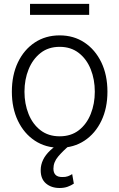

<svg xmlns="http://www.w3.org/2000/svg" viewBox="-20 -731 600 965"><path d="M279.8 11.7Q209 11.7 154.8 -24.2Q100.6 -60.1 70.1 -123.8Q39.6 -187.5 39.6 -270Q39.6 -354 70.1 -417.7Q100.6 -481.4 154.8 -517.3Q209 -553.2 279.8 -553.2Q350.6 -553.2 404.5 -517.3Q458.5 -481.4 489.3 -417.7Q520 -354 520 -270Q520 -187.5 489.5 -123.8Q459 -60.1 404.8 -24.2Q350.6 11.7 279.8 11.7ZM279.8 -45.9Q336.9 -45.9 376.2 -76.4Q415.5 -106.9 436 -158.2Q456.5 -209.5 456.5 -270Q456.5 -331.5 436 -382.8Q415.5 -434.1 376 -464.8Q336.4 -495.6 279.8 -495.6Q223.1 -495.6 183.8 -464.6Q144.5 -433.6 123.8 -382.6Q103 -331.5 103 -270Q103 -209.5 123.5 -158.2Q144 -106.9 183.6 -76.4Q223.1 -45.9 279.8 -45.9ZM279.3 213.9Q237.8 213.9 210.9 190.9Q184.1 168 184.6 123.5Q184.6 97.7 196.3 72.8Q208 47.9 232.7 24.7Q257.3 1.5 296.4 -20L329.1 0Q295.9 27.8 272.2 55.9Q248.5 84 248.5 116.7Q248.5 137.2 259.5 148.2Q270.5 159.2 293.9 158.7Q309.6 159.2 321.5 154.8Q333.5 150.4 342.8 144L351.1 191.9Q338.4 200.7 320.6 207.3Q302.7 213.9 279.3 213.9ZM428.2 -711.4V-656.2H130.9V-711.4Z"/></svg>

Font: Inter Tight Light
Style: Regular
Weight: 300
Designer: Rasmus Andersson
Foundry: rsms
Version: Version 3.004